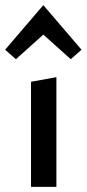

<svg xmlns="http://www.w3.org/2000/svg" viewBox="-36 -729 338 749"><path d="M85 -410 184 -428V0H85ZM-16 -535 133 -709 282 -535 240 -498 133 -594 26 -498Z"/></svg>

Font: Ysabeau Semibold
Style: Regular
Weight: 600
Designer: Christian Thalmann (Catharsis Fonts)
Version: Version 0.003